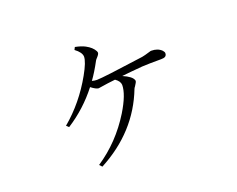

<svg xmlns="http://www.w3.org/2000/svg" viewBox="-101 -744 1202 974"><g transform="rotate(-20 500.0 -257.0)"><path d="M370.1 -552.7 377 -566.4Q411.1 -559.6 430.7 -548.8Q461.9 -532.2 474.6 -508.8Q477.5 -502.9 477.5 -499Q477.5 -491.2 463.9 -476.6Q458 -470.7 455.1 -465.8Q425.8 -411.1 399.4 -375Q413.1 -371.1 425.8 -371.1Q458 -371.1 680.7 -402.3Q693.4 -404.3 725.6 -414.1Q730.5 -416 734.4 -416Q769.5 -416 790 -395.5Q797.9 -386.7 797.9 -379.9Q797.9 -362.3 780.3 -359.4Q774.4 -358.4 767.6 -358.4Q698.2 -358.4 664.1 -356.4Q647.5 -355.5 598.6 -350.6Q567.4 -346.7 552.7 -345.7Q600.6 -325.2 607.4 -303.7Q608.4 -301.8 608.4 -299.8Q608.4 -293 595.7 -274.4Q590.8 -268.6 588.9 -263.7Q509.8 -58.6 300.8 51.8L288.1 38.1Q407.2 -41 485.4 -168Q537.1 -252.9 537.1 -303.7Q536.1 -324.2 511.7 -340.8L470.7 -335.9Q420.9 -328.1 418.9 -328.1Q405.3 -329.1 379.9 -348.6Q308.6 -256.8 210.9 -194.3L198.2 -206.1Q300.8 -292 369.1 -414.1Q404.3 -476.6 404.3 -504.9Q403.3 -528.3 370.1 -552.7Z"/></g></svg>

Font: GenYoMin JP Light
Style: Regular
Weight: 300
Version: Version 1.001;PS 1;hotconv 16.6.51;makeotf.lib2.5.65220 DEVE